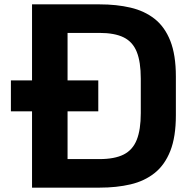

<svg xmlns="http://www.w3.org/2000/svg" viewBox="-20 -861 867 881"><path d="M127 0V-841H437Q515 -841 579 -826Q643 -811 689.5 -774.5Q736 -738 761.5 -673.5Q787 -609 787 -510V-332Q787 -233 761.5 -168.5Q736 -104 689.5 -67Q643 -30 579 -15Q515 0 437 0ZM30 -350V-492H431V-350ZM290 -131H436Q506 -131 547.5 -152Q589 -173 607.5 -219.5Q626 -266 626 -342V-500Q626 -577 607.5 -623Q589 -669 547.5 -689.5Q506 -710 436 -710H290Z"/></svg>

Font: Matangi Black
Style: Regular
Weight: 900
Designer: Prashant Pant
Foundry: The Graphic Ant
Version: Version 3.002